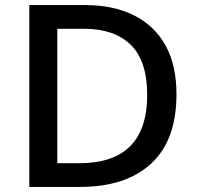

<svg xmlns="http://www.w3.org/2000/svg" viewBox="-20 -734 773 754"><path d="M673 -364Q673 -183 573.5 -91.5Q474 0 295 0H95V-714H316Q425 -714 505.5 -674Q586 -634 629.5 -556.5Q673 -479 673 -364ZM558 -361Q558 -495 493.5 -558Q429 -621 310 -621H205V-93H291Q558 -93 558 -361Z"/></svg>

Font: Noto Sans Sora Sompeng Medium
Style: Regular
Weight: 500
Designer: Monotype Design Team. David Williams.
Foundry: Monotype Imaging Inc.
Version: Version 2.101; ttfautohint (v1.8.4.7-5d5b)